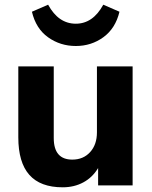

<svg xmlns="http://www.w3.org/2000/svg" viewBox="-20 -790 646 818"><path d="M545 -507V0H398V-74Q374 -34 335 -13Q296 8 247 8Q152 8 105 -45Q58 -98 58 -205V-507H209V-202Q209 -110 288 -110Q335 -110 364 -142Q393 -174 393 -226V-507ZM116 -740 185 -770Q229 -689 303 -689Q376 -689 420 -770L489 -740Q472 -669 420.5 -631.5Q369 -594 303 -594Q237 -594 185 -631Q133 -668 116 -740Z"/></svg>

Font: Muli ExtraBold
Style: Regular
Weight: 800
Designer: Vernon Adams
Foundry: Vernon Adams
Version: Version 2.000